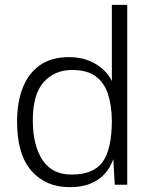

<svg xmlns="http://www.w3.org/2000/svg" viewBox="-20 -763 630 793"><path d="M268 10Q169 10 109.8 -57.5Q50.5 -125 50.5 -260.5Q50.5 -340.5 74 -400.5Q97.5 -460.5 145 -493.8Q192.5 -527 264.5 -527Q307 -527 338.2 -515.8Q369.5 -504.5 391 -488.2Q412.5 -472 425 -455.5Q437.5 -439 442 -428.5V-743H505.5V0H454L448 -106Q444 -94.5 434 -75.2Q424 -56 403.8 -36.2Q383.5 -16.5 350.2 -3.2Q317 10 268 10ZM275.5 -42Q367 -42 404.5 -95Q442 -148 442 -266Q441 -330.5 425 -377.2Q409 -424 373.5 -449Q338 -474 278 -474Q205 -474 160.2 -423.5Q115.5 -373 115.5 -266Q115.5 -163 155.2 -102.5Q195 -42 275.5 -42Z"/></svg>

Font: Public Sans ExtraLight
Style: Regular
Weight: 250
Designer: The Public Sans Project Authors: Dan O. Williams and USWDS (Libre Franklin designed by Pablo Impallari and Rodrigo Fuenz
Version: Version 1.007